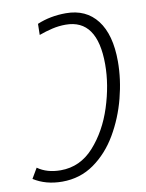

<svg xmlns="http://www.w3.org/2000/svg" viewBox="-106 -783 649 854"><g transform="rotate(-10 218.0 -356.5)"><path d="M251 -724Q180 -724 121 -699L120 -649Q150 -660 180 -667Q210 -674 241 -674Q384 -674 384 -470Q384 -377 352 -277.5Q320 -178 258 -109Q196 -40 108 -40Q46 -40 4 -70L-23 -24Q32 11 106 11Q187 11 250 -33.5Q313 -78 355.5 -150.5Q398 -223 420 -307.5Q442 -392 442 -473Q442 -594 392 -659Q342 -724 251 -724Z"/></g></svg>

Font: Noto Sans Display SemiCondensed Light
Style: Italic
Weight: 300
Width: 4
Italic angle: -12°
Designer: Monotype Design Team
Foundry: Monotype Imaging Inc.
Version: Version 1.900